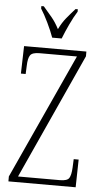

<svg xmlns="http://www.w3.org/2000/svg" viewBox="-61 -969 534 1007"><g transform="rotate(5 205.5 -465.5)"><path d="M23 0V-26L324 -684H127Q89 -684 78 -668Q67 -652 66 -613L64 -569H39L43 -714H371V-689L71 -30H291Q330 -30 340 -46Q350 -62 352 -101L354 -146H380L377 0ZM186 -771Q174 -805 153.5 -847.5Q133 -890 115 -918V-931H128Q153 -902 173.5 -877.5Q194 -853 212 -818Q229 -853 249 -877.5Q269 -902 295 -931H307V-918Q289 -890 269 -847.5Q249 -805 236 -771Z"/></g></svg>

Font: Noto Serif ExtraCondensed ExtraLight
Style: Regular
Weight: 200
Width: 2
Designer: Monotype Design Team
Foundry: Monotype Imaging Inc.
Version: Version 2.015